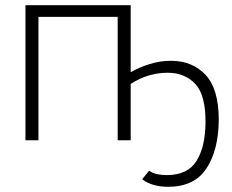

<svg xmlns="http://www.w3.org/2000/svg" viewBox="-20 -540 893 739"><path d="M627 179Q598 179 572.5 172Q547 165 527 150L554 117Q568 127 586 130.5Q604 134 621 134Q702 134 736 80Q770 26 771 -67Q772 -174 731.5 -217Q691 -260 625 -260Q590 -260 554.5 -250Q519 -240 483 -217V0H433V-475H128V0H78V-520H483V-262Q516 -281 556 -293.5Q596 -306 638 -306Q720 -306 771 -252Q822 -198 822 -78Q821 38 774.5 108.5Q728 179 627 179Z"/></svg>

Font: Raleway Light
Style: Regular
Weight: 300
Designer: Matt McInerney, Pablo Impallari, Rodrigo Fuenzalida
Foundry: Matt McInerney, Pablo Impallari, Rodrigo Fuenzalida
Version: Version 4.026